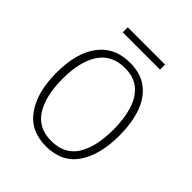

<svg xmlns="http://www.w3.org/2000/svg" viewBox="-185 -763 888 888"><g transform="rotate(45 259.5 -318.5)"><path d="M465 -265Q465 -139 414 -64.5Q363 10 259 10Q158 10 105.5 -64.5Q53 -139 53 -266Q53 -395 107 -467Q161 -539 262 -539Q332 -539 377 -504.5Q422 -470 443.5 -408.5Q465 -347 465 -265ZM93 -266Q93 -154 133.5 -89.5Q174 -25 259 -25Q346 -25 386 -89Q426 -153 426 -265Q426 -336 409.5 -390Q393 -444 357 -474.5Q321 -505 262 -505Q177 -505 135 -442Q93 -379 93 -266ZM382 -647V-614H138V-647Z"/></g></svg>

Font: Noto Sans Sinhala UI SemiCondensed ExtraLight
Style: Regular
Weight: 200
Width: 4
Designer: Jelle Bosma - Monotype Design Team
Foundry: Monotype Imaging Inc.
Version: Version 2.006; ttfautohint (v1.8.4.7-5d5b)